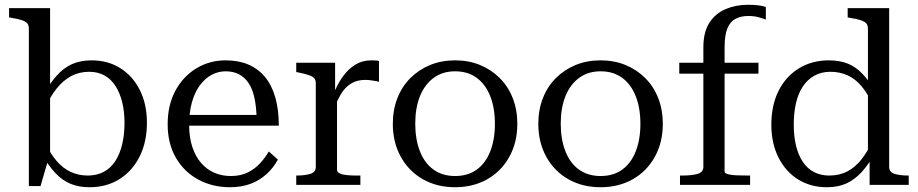

<svg xmlns="http://www.w3.org/2000/svg" viewBox="-20 -775 3849 805"><path d="M355 10Q311 10 276.5 -4Q242 -18 213.5 -48Q185 -78 157 -125L167 -181Q190 -132 217 -100.5Q244 -69 277 -54Q310 -39 348 -39Q386 -39 415 -54.5Q444 -70 463 -99Q482 -128 492 -169Q502 -210 502 -260Q502 -309 492 -348Q482 -387 463.5 -415.5Q445 -444 417.5 -459Q390 -474 354 -474Q312 -474 278.5 -456Q245 -438 218 -404.5Q191 -371 168 -321L159 -375Q188 -424 217 -457Q246 -490 281.5 -506Q317 -522 364 -522Q432 -522 484 -489.5Q536 -457 566 -398Q596 -339 596 -260Q596 -180 565.5 -119Q535 -58 481 -24Q427 10 355 10ZM101 -655Q101 -670 93.5 -678Q86 -686 70 -691Q54 -696 29 -700L18 -702V-741H190V-112L182 -105L150 5H101Z M773 -252Q773 -200 786 -160Q799 -120 822.5 -92.5Q846 -65 878 -51Q910 -37 948 -37Q989 -37 1019 -52Q1049 -67 1070.5 -90.5Q1092 -114 1107 -140L1145 -106Q1127 -72 1098 -45.5Q1069 -19 1031 -4.5Q993 10 944 10Q871 10 811.5 -22Q752 -54 717.5 -113.5Q683 -173 683 -254Q683 -334 715 -394Q747 -454 802.5 -488Q858 -522 926 -522Q980 -522 1021 -504.5Q1062 -487 1090.5 -453Q1119 -419 1134 -367.5Q1149 -316 1149 -248H751V-293H1084L1056 -276Q1055 -326 1047 -363.5Q1039 -401 1023 -425.5Q1007 -450 983 -463Q959 -476 926 -476Q894 -476 866 -460.5Q838 -445 817 -416Q796 -387 784.5 -345.5Q773 -304 773 -252Z M1569 -519V-432Q1563 -434 1553.5 -435.5Q1544 -437 1533.5 -438.5Q1523 -440 1513 -440Q1487 -440 1468 -432.5Q1449 -425 1433.5 -410.5Q1418 -396 1405.5 -373.5Q1393 -351 1380 -320L1375 -372Q1392 -418 1415.5 -451.5Q1439 -485 1469 -503.5Q1499 -522 1536 -522Q1547 -522 1555.5 -521.5Q1564 -521 1569 -519ZM1222 0V-39H1223Q1258 -39 1281 -46Q1304 -53 1304 -75V-426Q1304 -441 1296 -448.5Q1288 -456 1272 -461Q1256 -466 1232 -471L1222 -473V-512H1385V-369L1393 -378V-63Q1393 -53 1405.5 -47.5Q1418 -42 1437 -40.5Q1456 -39 1473 -39H1491V0Z M2149 -256Q2149 -178 2115.5 -117.5Q2082 -57 2023 -23.5Q1964 10 1888 10Q1812 10 1753 -23.5Q1694 -57 1660.5 -117.5Q1627 -178 1627 -256Q1627 -314 1646 -363Q1665 -412 1700.5 -447.5Q1736 -483 1783.5 -502.5Q1831 -522 1888 -522Q1945 -522 1992.5 -502.5Q2040 -483 2075.5 -447.5Q2111 -412 2130 -363Q2149 -314 2149 -256ZM1721 -256Q1721 -191 1740.5 -141Q1760 -91 1797.5 -64Q1835 -37 1888 -37Q1942 -37 1979 -64Q2016 -91 2035.5 -140.5Q2055 -190 2055 -256Q2055 -322 2035.5 -371.5Q2016 -421 1979 -448.5Q1942 -476 1888 -476Q1835 -476 1797.5 -448Q1760 -420 1740.5 -371Q1721 -322 1721 -256Z M2759 -256Q2759 -178 2725.5 -117.5Q2692 -57 2633 -23.5Q2574 10 2498 10Q2422 10 2363 -23.5Q2304 -57 2270.5 -117.5Q2237 -178 2237 -256Q2237 -314 2256 -363Q2275 -412 2310.5 -447.5Q2346 -483 2393.5 -502.5Q2441 -522 2498 -522Q2555 -522 2602.5 -502.5Q2650 -483 2685.5 -447.5Q2721 -412 2740 -363Q2759 -314 2759 -256ZM2331 -256Q2331 -191 2350.5 -141Q2370 -91 2407.5 -64Q2445 -37 2498 -37Q2552 -37 2589 -64Q2626 -91 2645.5 -140.5Q2665 -190 2665 -256Q2665 -322 2645.5 -371.5Q2626 -421 2589 -448.5Q2552 -476 2498 -476Q2445 -476 2407.5 -448Q2370 -420 2350.5 -371Q2331 -322 2331 -256Z M2828 -512H3160V-466H2828ZM3191 -745V-693Q3178 -698 3159.5 -703Q3141 -708 3118 -708Q3086 -708 3063.5 -696Q3041 -684 3029.5 -655.5Q3018 -627 3018 -576V-55Q3018 -49 3031 -45Q3044 -41 3066 -40Q3088 -39 3115 -39H3125V0H2831V-39H2840Q2881 -39 2905 -46Q2929 -53 2929 -75V-576Q2929 -641 2954.5 -680Q2980 -719 3022.5 -737Q3065 -755 3117 -755Q3140 -755 3160.5 -752.5Q3181 -750 3191 -745Z M3708 -75Q3708 -53 3731 -46Q3754 -39 3788 -39H3790V0H3626V-115L3619 -114V-655Q3619 -670 3611 -678Q3603 -686 3586.5 -691Q3570 -696 3545 -700L3534 -702V-741H3708ZM3455 -522Q3500 -522 3534 -508.5Q3568 -495 3596.5 -465Q3625 -435 3652 -388L3642 -330Q3620 -380 3593.5 -412Q3567 -444 3534 -459Q3501 -474 3462 -474Q3424 -474 3395 -458Q3366 -442 3346.5 -413Q3327 -384 3317.5 -343.5Q3308 -303 3308 -252Q3308 -204 3317.5 -164.5Q3327 -125 3346 -96.5Q3365 -68 3393 -53.5Q3421 -39 3457 -39Q3500 -39 3533 -56.5Q3566 -74 3592.5 -107.5Q3619 -141 3641 -190L3650 -136Q3623 -87 3593.5 -54.5Q3564 -22 3529 -6Q3494 10 3447 10Q3379 10 3326.5 -22.5Q3274 -55 3244 -114.5Q3214 -174 3214 -252Q3214 -333 3244 -393.5Q3274 -454 3329 -488Q3384 -522 3455 -522Z"/></svg>

Font: Roboto Serif 72pt
Style: Regular
Weight: 400
Designer: Greg Gazdowicz
Foundry: Commercial Type
Version: Version 1.008